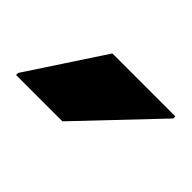

<svg xmlns="http://www.w3.org/2000/svg" viewBox="-43 -815 334 334"><g transform="rotate(45 123.5 -648.5)"><path d="M0 -576V-581L92 -721H247V-716L114 -576Z"/></g></svg>

Font: Saira Thin
Style: Bold
Weight: 700
Version: Version 1.101